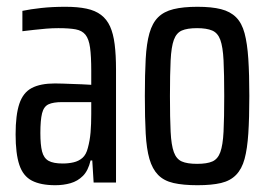

<svg xmlns="http://www.w3.org/2000/svg" viewBox="-20 -538 792 566"><path d="M143 8Q100 8 74 -5.5Q48 -19 37 -52Q26 -85 26 -142Q26 -199 37 -232Q48 -265 73.5 -278.5Q99 -292 142 -292Q153 -292 166 -291.5Q179 -291 193 -290.5Q207 -290 221.5 -289.5Q236 -289 249 -288V-329Q249 -372 245.5 -397.5Q242 -423 232 -435.5Q222 -448 203 -451.5Q184 -455 152 -455Q134 -455 116 -453.5Q98 -452 80.5 -450Q63 -448 46 -446V-506Q70 -511 102 -514.5Q134 -518 173 -518Q209 -518 235 -512.5Q261 -507 278 -494Q295 -481 304.5 -460Q314 -439 318 -407.5Q322 -376 322 -333V0H256L252 -65H247Q240 -35 224.5 -19.5Q209 -4 188 2Q167 8 143 8ZM165 -56Q182 -56 197 -59.5Q212 -63 223 -72.5Q234 -82 239 -102Q245 -124 247 -148Q249 -172 249 -202V-237H163Q137 -237 123 -230.5Q109 -224 104 -204Q99 -184 99 -146Q99 -111 104 -91.5Q109 -72 123 -64Q137 -56 165 -56Z M562 8Q520 8 491.5 1.5Q463 -5 446 -22.5Q429 -40 420.5 -69.5Q412 -99 409.5 -144.5Q407 -190 407 -255Q407 -319 409.5 -364.5Q412 -410 420.5 -440Q429 -470 446 -487Q463 -504 491.5 -511Q520 -518 562 -518Q604 -518 631.5 -511Q659 -504 676 -487Q693 -470 701 -440Q709 -410 712 -364.5Q715 -319 715 -255Q715 -190 712 -144.5Q709 -99 701 -69.5Q693 -40 676 -22.5Q659 -5 631.5 1.5Q604 8 562 8ZM561 -55Q590 -55 606 -62Q622 -69 629.5 -89.5Q637 -110 639 -150Q641 -190 641 -255Q641 -320 639 -360Q637 -400 629.5 -420.5Q622 -441 605.5 -448Q589 -455 561 -455Q532 -455 516 -448Q500 -441 492.5 -420.5Q485 -400 483 -360Q481 -320 481 -255Q481 -189 483 -149.5Q485 -110 492.5 -89.5Q500 -69 516 -62Q532 -55 561 -55Z"/></svg>

Font: Saira ExtraCondensed Medium
Style: Regular
Weight: 500
Width: 2
Designer: Hector Gatti with collaboration of the Omnibus-Type team
Foundry: Omnibus-Type
Version: Version 1.101